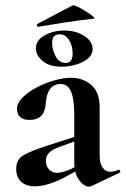

<svg xmlns="http://www.w3.org/2000/svg" viewBox="-20 -683 465 711"><path d="M319 6Q315 8 309 8Q291 8 273 -16Q255 -40 255 -85V-255Q255 -294 250 -320Q245 -346 234 -359Q223 -372 204 -372Q189 -372 177 -364.5Q165 -357 158 -340.5Q151 -324 149 -295Q146 -266 131 -252.5Q116 -239 90 -239Q65 -239 54 -250Q43 -261 43 -280Q43 -302 64 -322.5Q85 -343 116.5 -359.5Q148 -376 182 -385.5Q216 -395 243 -395Q287 -395 318 -368.5Q349 -342 349 -285V-108Q349 -79 359.5 -63Q370 -47 389 -47Q403 -47 418 -54Q422 -56 424.5 -50.5Q427 -45 422 -43ZM109 7Q78 7 59 -9.5Q40 -26 40 -57Q40 -93 67.5 -108.5Q95 -124 153 -143L265 -179L269 -164L200 -139Q173 -129 161.5 -117Q150 -105 150 -88Q150 -67 162 -55Q174 -43 192 -43Q200 -43 213.5 -46.5Q227 -50 243 -57L298 -87L299 -70L213 -23Q188 -10 160 -1.5Q132 7 109 7ZM207 -436Q163 -436 138 -457Q113 -478 113 -504Q113 -526 129 -540.5Q145 -555 169 -562.5Q193 -570 217 -570Q261 -570 292 -550Q323 -530 323 -502Q323 -481 306 -466.5Q289 -452 262.5 -444Q236 -436 207 -436ZM223 -450Q249 -450 249 -484Q249 -513 236 -534.5Q223 -556 200 -556Q173 -556 173 -524Q173 -499 186 -474.5Q199 -450 223 -450ZM123 -584Q119 -583 117 -588Q115 -593 118 -594Q158 -615 185 -629.5Q212 -644 249 -663Q253 -665 267.5 -658Q282 -651 298 -641Q314 -631 324 -622.5Q334 -614 328 -614Q267 -607 218.5 -599.5Q170 -592 123 -584Z"/></svg>

Font: Cormorant Light
Style: Bold
Weight: 700
Version: Version 4.000